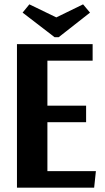

<svg xmlns="http://www.w3.org/2000/svg" viewBox="-20 -863 482 883"><path d="M198 -377H376V-301H198V-76H421L413 0H58V-660H406V-584H198ZM231 -692 84 -805 115 -843 239 -783 362 -843 394 -805 250 -692Z"/></svg>

Font: Sansita Medium
Style: Regular
Weight: 500
Designer: Pablo Cosgaya
Foundry: Omnibus-Type
Version: Version 1.006